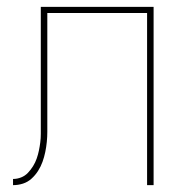

<svg xmlns="http://www.w3.org/2000/svg" viewBox="-20 -540 540 560"><path d="M18 0V-18Q30 -18 41.5 -22.5Q53 -27 61.5 -36Q70 -45 76.5 -55.5Q83 -66 87 -77.5Q91 -89 93.5 -101Q96 -113 97.5 -125Q99 -137 99 -149.5Q99 -162 99 -174Q99 -196 99 -217.5Q99 -239 99 -261V-520H428V0H409V-502H118V-261Q118 -242 118 -223Q118 -204 118 -185Q118 -170 118 -155.5Q118 -141 116.5 -126Q115 -111 112 -96.5Q109 -82 104 -68Q99 -54 91 -41.5Q83 -29 72 -19Q61 -9 47 -4.5Q33 0 18 0Z"/></svg>

Font: Zed Mono Thin
Style: Regular
Weight: 100
Monospace: yes
Designer: Belleve Invis
Foundry: Belleve Invis
Version: Version 1.0.0; ttfautohint (v1.8.4)